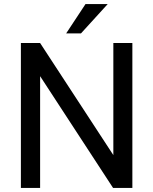

<svg xmlns="http://www.w3.org/2000/svg" viewBox="-20 -922 753 942"><path d="M629.4 -710.9V0H534.7L176.8 -548.3V0H82.5V-710.9H176.8L536.1 -161.1V-710.9ZM304.7 -758.3 399.4 -901.9H508.3L377.4 -758.3Z"/></svg>

Font: Vazirmatn UI FD
Style: Regular
Weight: 400
Designer: Saber Rastikerdar
Foundry: Saber Rastikerdar
Version: Version 33.003